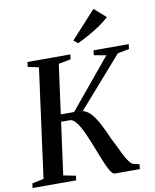

<svg xmlns="http://www.w3.org/2000/svg" viewBox="-107 -1063 919 1141"><g transform="rotate(-10 352.0 -493.0)"><path d="M492.5 0Q478.5 0 463.5 -25.8Q448.5 -51.5 432 -92.5Q415.5 -133.5 397.8 -179.2Q380 -225 361.2 -266Q342.5 -307 322.8 -332.8Q303 -358.5 283 -358.5H191L196 -402H317L564.5 -701L491 -714L494.5 -743H707L703 -714L633.5 -700.5L337.5 -363L341.5 -400.5Q368 -402.5 389.2 -390.5Q410.5 -378.5 429.2 -354Q448 -329.5 466.5 -293.5Q485 -257.5 505 -210.5Q517.5 -187 530.5 -159.8Q543.5 -132.5 556.2 -107.2Q569 -82 581.5 -63.8Q594 -45.5 604.5 -39.5L646 -28.5L643 0ZM-4.5 0 -1 -27.5 69 -42 157.5 -700 92 -714 95.5 -743H354.5L351 -714L277 -700L188 -42L262 -27.5L258.5 0ZM412 -800.5 386.5 -821 536.5 -985.5 607 -923.5Q582 -900 548.5 -877.5Q515 -855 479.5 -835.5Q444 -816 412 -800.5Z"/></g></svg>

Font: Merriweather 96pt Medium
Style: Italic
Weight: 500
Italic angle: -7.8°
Version: Version 2.101